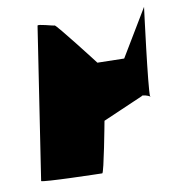

<svg xmlns="http://www.w3.org/2000/svg" viewBox="-68 -618 629 680"><g transform="rotate(-10 247.0 -278.0)"><path d="M28 -11C27 -5 241 0 246 0C252 0 285 -176 286 -182L431 -245C432 -250 454 -243 460 -239C457 -268 494 -555 494 -555L393 -387L297 -389C295 -392 177 -545 171 -545C163 -545 112 -561 111 -555ZM460 -239C460 -237 459 -237 460 -237C462 -237 462 -237 460 -239Z"/></g></svg>

Font: Ampere
Style: SCSuCndIta
Weight: 400
Version: Version 1